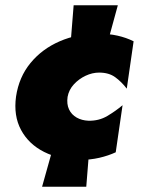

<svg xmlns="http://www.w3.org/2000/svg" viewBox="-20 -598 603 730"><path d="M182 -38 140 112H308L320 -38ZM237 -230Q242 -257 261 -277.5Q280 -298 305.5 -310Q331 -322 357 -322Q394 -322 418 -304.5Q442 -287 462 -261L488 -441Q460 -455 426.5 -462.5Q393 -470 352 -470Q274 -470 207 -441Q140 -412 96 -358.5Q52 -305 41 -231Q31 -158 60 -104Q89 -50 147.5 -20.5Q206 9 282 10Q323 10 357.5 2Q392 -6 420 -19L446 -198Q420 -176 388 -157Q356 -138 316 -139Q291 -140 271.5 -151Q252 -162 242.5 -182Q233 -202 237 -230ZM260 -578 248 -428H387L428 -578Z"/></svg>

Font: Jost Black
Style: Italic
Weight: 900
Italic angle: -5°
Version: Version 3.710